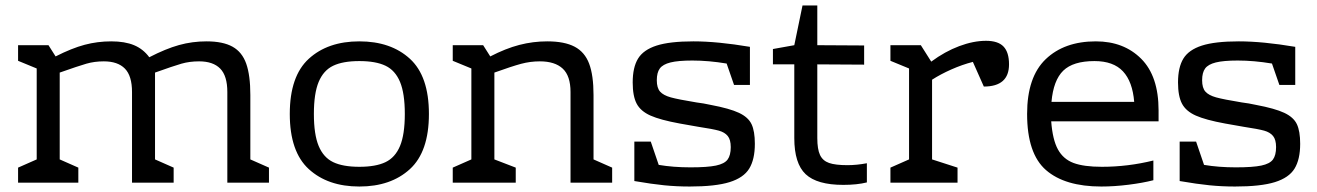

<svg xmlns="http://www.w3.org/2000/svg" viewBox="-20 -667 4807 701"><path d="M962 -55V0H810V-331Q810 -390 784 -416.5Q758 -443 707 -443Q672 -443 642.5 -434.5Q613 -426 546 -402V-85L614 -55V0H462V-331Q462 -390 436 -416.5Q410 -443 359 -443Q325 -443 295.5 -434.5Q266 -426 198 -402V-85L266 -55V0H46V-55L114 -85V-417L46 -445V-502H157L183 -461Q242 -491 289 -503.5Q336 -516 386 -516Q436 -516 469.5 -502Q503 -488 525 -458Q585 -489 633.5 -502.5Q682 -516 734 -516Q794 -516 829 -496.5Q864 -477 879 -434.5Q894 -392 894 -320V-85Z M1546 -251Q1546 -113 1476.5 -49.5Q1407 14 1292 14Q1177 14 1107.5 -49.5Q1038 -113 1038 -251Q1038 -389 1107.5 -452.5Q1177 -516 1292 -516Q1407 -516 1476.5 -452.5Q1546 -389 1546 -251ZM1126 -251Q1126 -176 1143.5 -134Q1161 -92 1196.5 -75Q1232 -58 1292 -58Q1352 -58 1387.5 -75Q1423 -92 1440.5 -134Q1458 -176 1458 -251Q1458 -326 1440.5 -368Q1423 -410 1387.5 -427Q1352 -444 1292 -444Q1232 -444 1196.5 -427Q1161 -410 1143.5 -368Q1126 -326 1126 -251Z M2215 -55V0H2063V-331Q2063 -390 2034.5 -416.5Q2006 -443 1951 -443Q1916 -443 1882.5 -434Q1849 -425 1785 -402V-85L1863 -55V0H1633V-55L1701 -85V-417L1633 -445V-502H1744L1770 -461Q1826 -490 1876 -503Q1926 -516 1978 -516Q2041 -516 2078 -496.5Q2115 -477 2131 -434.5Q2147 -392 2147 -320V-85Z M2736 -142Q2736 -85 2715.5 -51.5Q2695 -18 2643.5 -2Q2592 14 2498 14Q2450 14 2405 9.5Q2360 5 2296 -6V-150H2356L2385 -65Q2438 -56 2501 -56Q2563 -56 2594 -62.5Q2625 -69 2636.5 -84.5Q2648 -100 2648 -130Q2648 -157 2637 -170.5Q2626 -184 2604.5 -190Q2583 -196 2530 -204L2462 -216Q2391 -229 2355 -245Q2319 -261 2304.5 -288.5Q2290 -316 2290 -366Q2290 -421 2309.5 -453Q2329 -485 2377 -500.5Q2425 -516 2512 -516Q2599 -516 2718 -496V-357H2660L2633 -435Q2567 -446 2508 -446Q2456 -446 2428 -439Q2400 -432 2389 -417Q2378 -402 2378 -374Q2378 -346 2390 -332.5Q2402 -319 2429 -311.5Q2456 -304 2523 -293Q2548 -290 2575 -284Q2644 -271 2678 -255Q2712 -239 2724 -213.5Q2736 -188 2736 -142Z M2880 -163V-432H2802V-488L2880 -502L2910 -647H2964V-502L3135 -501V-431L2964 -432V-163Q2964 -122 2974 -101Q2984 -80 3007 -72Q3030 -64 3074 -64Q3108 -64 3145 -71V-1Q3109 8 3059 8Q2963 8 2921.5 -31Q2880 -70 2880 -163Z M3664 -432Q3664 -351 3572 -351L3532 -441Q3493 -431 3453.5 -413.5Q3414 -396 3383 -376V-85L3476 -55V0H3231V-55L3299 -85V-417L3231 -445V-502H3342L3380 -442Q3430 -479 3482 -498.5Q3534 -518 3580 -518Q3624 -518 3644 -497Q3664 -476 3664 -432Z M4210 -264V-224H3818Q3823 -157 3842.5 -121.5Q3862 -86 3899.5 -72Q3937 -58 4003 -58Q4098 -58 4191 -81V-9Q4152 1 4100 7.5Q4048 14 4001 14Q3868 14 3799 -46Q3730 -106 3730 -251Q3730 -386 3798 -451Q3866 -516 3981 -516Q4083 -516 4146.5 -452.5Q4210 -389 4210 -264ZM3819 -295H4121Q4115 -369 4080 -406.5Q4045 -444 3976 -444Q3898 -444 3862 -409Q3826 -374 3819 -295Z M4727 -142Q4727 -85 4706.5 -51.5Q4686 -18 4634.5 -2Q4583 14 4489 14Q4441 14 4396 9.5Q4351 5 4287 -6V-150H4347L4376 -65Q4429 -56 4492 -56Q4554 -56 4585 -62.5Q4616 -69 4627.5 -84.5Q4639 -100 4639 -130Q4639 -157 4628 -170.5Q4617 -184 4595.5 -190Q4574 -196 4521 -204L4453 -216Q4382 -229 4346 -245Q4310 -261 4295.5 -288.5Q4281 -316 4281 -366Q4281 -421 4300.5 -453Q4320 -485 4368 -500.5Q4416 -516 4503 -516Q4590 -516 4709 -496V-357H4651L4624 -435Q4558 -446 4499 -446Q4447 -446 4419 -439Q4391 -432 4380 -417Q4369 -402 4369 -374Q4369 -346 4381 -332.5Q4393 -319 4420 -311.5Q4447 -304 4514 -293Q4539 -290 4566 -284Q4635 -271 4669 -255Q4703 -239 4715 -213.5Q4727 -188 4727 -142Z"/></svg>

Font: Rhodium Libre
Style: Regular
Weight: 400
Designer: James Puckett
Foundry: Dunwich Type Founders
Version: Version 1.001; ttfautohint (v1.3)